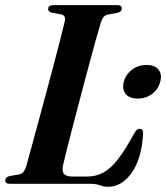

<svg xmlns="http://www.w3.org/2000/svg" viewBox="-21 -720 650 752"><path d="M333.5 0H18Q-1 0 -0.5 -14Q0 -26 16.5 -30.5L52.5 -36.5Q64.5 -39 70.8 -46.8Q77 -54.5 82 -69.5Q88 -91.5 100.2 -136Q112.5 -180.5 128 -237.8Q143.5 -295 160 -356.5Q176.5 -418 191.5 -474.8Q206.5 -531.5 217.5 -574.8Q228.5 -618 233 -638Q237.5 -659.5 219 -663.5L181.5 -670.5Q167.5 -674.5 167.5 -684.5Q167.5 -700 189 -700H438Q456 -700 456 -686.5Q456 -674.5 440 -670L400 -662.5Q382.5 -659 374.5 -633.5Q367 -609.5 354.5 -564.5Q342 -519.5 326.8 -462.8Q311.5 -406 295.8 -346.2Q280 -286.5 265.8 -231.8Q251.5 -177 241 -135.5Q230.5 -94 226.5 -75Q220.5 -49 229.8 -38.8Q239 -28.5 263 -28.5H319Q355 -28.5 384 -44.2Q413 -60 441.2 -96.5Q469.5 -133 503.5 -195.5Q514 -215.5 525.5 -215.5Q540.5 -215.5 539.5 -195.5Q533.5 -97 494.5 -42.8Q455.5 11.5 403 11.5Q385.5 11.5 371 5.8Q356.5 0 333.5 0ZM518 -334Q485.5 -334 471 -352.2Q456.5 -370.5 464 -400Q472 -429 496.2 -447.2Q520.5 -465.5 553 -465.5Q585.5 -465.5 600 -447.2Q614.5 -429 606.5 -400Q599 -370.5 575 -352.2Q551 -334 518 -334Z"/></svg>

Font: Fraunces 72pt S000 SemiBold
Style: Italic
Weight: 600
Italic angle: -16°
Version: Version 1.000; ttfautohint (v1.8.3)